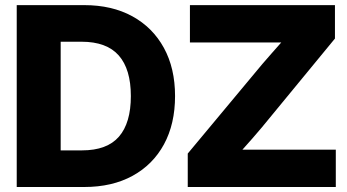

<svg xmlns="http://www.w3.org/2000/svg" viewBox="-20 -748 1389 768"><path d="M316.9 0H46.9V-727.5H316.9Q427.7 -727.5 509.3 -682.9Q590.8 -638.2 635.5 -556.6Q680.2 -475.1 680.2 -363.8Q680.2 -252.4 636 -170.9Q591.8 -89.4 510.3 -44.7Q428.7 0 316.9 0ZM222.7 -146.5H308.1Q408.2 -146.5 455.8 -201.4Q503.4 -256.3 503.4 -363.8Q503.4 -471.2 455.1 -526.1Q406.7 -581.1 306.2 -581.1H222.7ZM731 0V-133.8L1028.8 -491.2Q1047.4 -512.7 1066.4 -534.4Q1085.4 -556.2 1105 -578.1H739.7V-727.5H1319.8V-593.8L1026.9 -237.8Q1008.3 -215.8 989 -193.6Q969.7 -171.4 949.7 -149.4H1323.2V0Z"/></svg>

Font: Inter Display ExtraBold
Style: Regular
Weight: 800
Designer: Rasmus Andersson
Foundry: rsms
Version: Version 4.000;git-a52131595